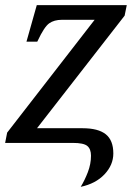

<svg xmlns="http://www.w3.org/2000/svg" viewBox="-21 -556 531 747"><path d="M-1 0 6.8 -40 347.2 -479H220.2Q189.5 -479 170.2 -465.1Q150.9 -451.2 126 -397.9L124 -394H82L122.1 -536.1H472.2L463.9 -495.1L123 -57.1H300.8Q360.8 -57.1 390.4 -33.7Q419.9 -10.3 419.9 41Q419.9 85.9 385.5 122.3Q351.1 158.7 293 170.9Q308.6 145.5 320.8 113.8Q333 82 333 49.8Q333 23.9 318.8 12Q304.7 0 262.2 0Z"/></svg>

Font: Droid Serif
Style: Italic
Weight: 400
Italic angle: -12°
Designer: Monotype Design team
Foundry: Monotype Imaging Inc.
Version: Version 1.03